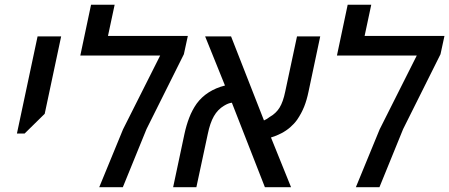

<svg xmlns="http://www.w3.org/2000/svg" viewBox="-20 -783 1879 803"><path d="M50.8 -224.6 137.2 -630.9H235.8L167 -307.1L83 -224.6Z M395 0 494.6 -242.2 649.9 -550.8H315.9L360.8 -763.2H459.5L431.6 -632.8H765.6L749 -556.2L592.8 -243.2L493.7 0Z M704.1 0 751.5 -223.1Q759.3 -259.3 771.5 -291Q783.7 -322.8 802.2 -349.1Q822.8 -377.4 853 -396.7Q883.3 -416 920.9 -425.3L837.9 -630.9H946.3L1084 -279.3Q1090.3 -282.2 1096.2 -285.6Q1102.1 -289.1 1107.4 -293.5Q1134.3 -308.6 1149.2 -332.8Q1164.1 -356.9 1172.9 -399.9L1222.2 -630.9H1319.3L1270.5 -400.4Q1263.2 -364.7 1252 -336.7Q1240.7 -308.6 1222.7 -282.2Q1210.4 -265.1 1193.8 -250.7Q1177.2 -236.3 1156.7 -225.6Q1136.2 -214.8 1113.3 -208L1197.3 0H1087.9L949.7 -353.5Q941.9 -352.5 933.8 -349.4Q925.8 -346.2 917 -340.8Q890.6 -325.2 874.5 -296.9Q858.4 -268.6 849.1 -223.1L801.3 0Z M1468.3 0 1567.9 -242.2 1723.1 -550.8H1389.2L1434.1 -763.2H1532.7L1504.9 -632.8H1838.9L1822.3 -556.2L1666 -243.2L1566.9 0Z"/></svg>

Font: Open Sans Medium
Style: Italic
Weight: 500
Italic angle: -12°
Designer: Monotype Design Team
Foundry: Monotype Imaging Inc.
Version: Version 3.000